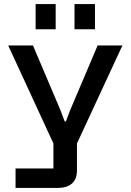

<svg xmlns="http://www.w3.org/2000/svg" viewBox="-20 -751 638 938"><path d="M56 167V72H241V-50L20 -529H141L276 -211L296 -158H302L322 -211L457 -529H578L356 -50V81Q356 125 331 146Q306 167 265 167ZM154 -608V-731H252V-608ZM344 -608V-731H444V-608Z"/></svg>

Font: Hubot Sans Condensed ExtraLight Medium
Style: Regular
Weight: 500
Version: Version 2.000